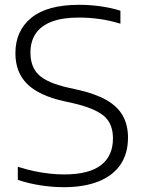

<svg xmlns="http://www.w3.org/2000/svg" viewBox="-20 -769 596 798"><path d="M244.5 9Q199 9 149.5 1.5Q100 -6 54 -21.5V-76Q87.5 -65 120.8 -58Q154 -51 185.5 -47.5Q217 -44 246 -44Q349 -44 399.2 -82.2Q449.5 -120.5 449.5 -194Q449.5 -256 410.8 -288Q372 -320 282 -340.5L243.5 -349Q141.5 -372 92.8 -420.2Q44 -468.5 44 -548Q44 -641 110.2 -695Q176.5 -749 308.5 -749Q353.5 -749 398 -742.8Q442.5 -736.5 480.5 -724.5V-670.5Q438.5 -683.5 395.2 -689.8Q352 -696 308 -696Q239.5 -696 195 -679Q150.5 -662 128.5 -629.5Q106.5 -597 106.5 -551Q106.5 -490.5 141.5 -457.5Q176.5 -424.5 262 -405L300.5 -396.5Q375 -380 421.8 -353.5Q468.5 -327 490.2 -288.2Q512 -249.5 512 -197Q512 -131 480.8 -85Q449.5 -39 389.8 -15Q330 9 244.5 9Z"/></svg>

Font: Encode Sans SC SemiExpanded Light
Style: Regular
Weight: 300
Width: 6
Designer: Multiple Designers
Foundry: Impallari Type
Version: Version 3.002